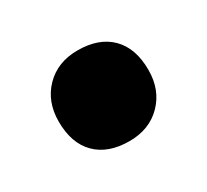

<svg xmlns="http://www.w3.org/2000/svg" viewBox="-59 -272 395 367"><g transform="rotate(-30 139.0 -89.0)"><path d="M139 11Q92 11 66 -15Q40 -41 40 -89Q40 -133 67.5 -161Q95 -189 139 -189Q186 -189 212 -163Q238 -137 238 -89Q238 -45 210.5 -17Q183 11 139 11Z"/></g></svg>

Font: Lexend Deca Black
Style: Regular
Weight: 900
Designer: Bonnie Shaver-Troup, Thomas Jockin
Foundry: Lexend
Version: Version 1.007